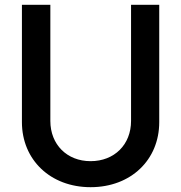

<svg xmlns="http://www.w3.org/2000/svg" viewBox="-20 -765 752 797"><path d="M356 12C524 12 641 -102 641 -258V-745H524V-263C524 -165 455 -96 356 -96C258 -96 189 -165 189 -263V-745H71V-258C71 -102 189 12 356 12Z"/></svg>

Font: Mluvka SemiBold
Style: Regular
Weight: 600
Designer: Modified by Jiří Krblich, Original typeface by Gumpita Rahayu
Foundry: Gumpita Rahayu & Jiří Krblich
Version: Version 2.000;Glyphs 3.1.1 (3134)